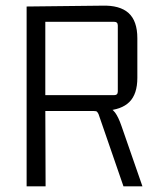

<svg xmlns="http://www.w3.org/2000/svg" viewBox="-20 -658 563 678"><path d="M141 0H74V-635L340 -638Q403 -640 434 -612Q465 -584 465 -523V-383Q465 -326 437 -298Q409 -270 351 -267L352 -282Q374 -277 386 -261Q398 -245 409 -213L483 0H416L328 -255Q325 -261 322.5 -263.5Q320 -266 311 -266H122L140 -280ZM140 -595V-308L128 -322H383Q396 -322 396 -335V-568Q396 -581 383 -581H128Z"/></svg>

Font: Gemunu Libre ExtraLight Light
Style: Regular
Weight: 300
Version: Version 1.100